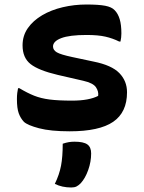

<svg xmlns="http://www.w3.org/2000/svg" viewBox="-20 -570 640 851"><path d="M300 -124Q338 -124 367 -129.5Q396 -135 415 -145Q418 -164 405.5 -183Q393 -202 349 -212L236 -238Q151 -258 115.5 -286Q80 -314 80 -369Q80 -412 103.5 -445.5Q127 -479 167 -502.5Q207 -526 258 -538Q309 -550 363 -550Q417 -550 446 -544.5Q475 -539 488 -525Q503 -510 510.5 -485Q518 -460 518 -422Q518 -413 517 -404Q516 -395 514 -386H508Q480 -400 447.5 -407.5Q415 -415 364 -415Q288 -415 251.5 -401Q215 -387 215 -364Q215 -348 232 -338Q249 -328 301 -317L395 -297Q475 -281 509 -246Q543 -211 543 -161Q543 -72 481.5 -30Q420 12 289 12Q204 12 153 -1.5Q102 -15 86 -30Q71 -46 63 -68Q55 -90 55 -131Q55 -147 56.5 -158Q58 -169 60 -179H66Q101 -158 131 -146Q161 -134 199.5 -129Q238 -124 300 -124ZM258 67Q273 62 285 60Q297 58 310 58Q350 58 367 70Q384 82 384 110Q384 147 371 183.5Q358 220 338 242Q328 252 319 256.5Q310 261 296 261Q255 261 223 245Q243 204 250.5 164.5Q258 125 258 67Z"/></svg>

Font: Recursive Mn Csl St
Style: Bold
Weight: 700
Monospace: yes
Version: Version 1.079;hotconv 1.0.112;makeotfexe 2.5.65598; ttfautoh